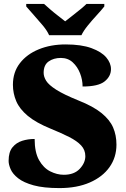

<svg xmlns="http://www.w3.org/2000/svg" viewBox="-20 -951 645 981"><path d="M284 10Q203 10 152 -4Q101 -18 73 -40Q45 -62 34.5 -86Q24 -110 24 -129Q24 -174 43.5 -198Q63 -222 93 -231.5Q123 -241 157 -241Q157 -173 179.5 -133Q202 -93 236.5 -75.5Q271 -58 306 -58Q359 -58 387.5 -88.5Q416 -119 416 -153Q416 -185 394.5 -208Q373 -231 333.5 -251Q294 -271 240 -293Q164 -324 122 -359Q80 -394 63 -434Q46 -474 46 -518Q46 -582 81.5 -628Q117 -674 178 -699Q239 -724 315 -724Q396 -724 447.5 -705Q499 -686 523 -657.5Q547 -629 547 -598Q547 -561 514.5 -535Q482 -509 402 -509Q402 -543 389 -576.5Q376 -610 351.5 -632.5Q327 -655 291 -655Q254 -655 228.5 -637Q203 -619 203 -579Q203 -559 216 -538Q229 -517 267.5 -492.5Q306 -468 380 -438Q456 -408 498.5 -373.5Q541 -339 558 -299.5Q575 -260 575 -212Q575 -147 539.5 -97Q504 -47 438.5 -18.5Q373 10 284 10ZM231 -771Q221 -794 199 -820.5Q177 -847 153.5 -873Q130 -899 114 -918V-931H205Q216 -921 235.5 -904Q255 -887 276.5 -870.5Q298 -854 313 -842Q328 -854 349.5 -870.5Q371 -887 391.5 -904Q412 -921 422 -931H513V-918Q498 -899 474 -873Q450 -847 428.5 -820.5Q407 -794 396 -771Z"/></svg>

Font: Noto Serif Khmer Black
Style: Regular
Weight: 900
Version: Version 2.003